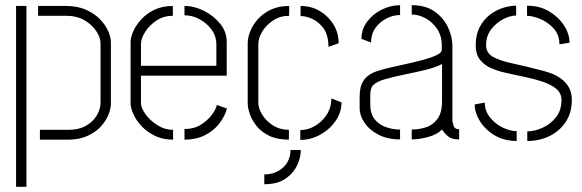

<svg xmlns="http://www.w3.org/2000/svg" viewBox="-20 -539 2247 741"><path d="M134 0V-38H245Q284 -38 311.5 -53.5Q339 -69 353.5 -93.5Q368 -118 368 -143V-372Q368 -393 352.5 -417.5Q337 -442 307.5 -460Q278 -478 235 -478H127V-516H235Q279 -516 311.5 -501.5Q344 -487 365.5 -465Q387 -443 397.5 -419Q408 -395 408 -375V-139Q408 -119 398 -95Q388 -71 368 -49.5Q348 -28 316.5 -14Q285 0 243 0ZM42 182V-516H82V182Z M648 0Q608 0 577.5 -15Q547 -30 526 -52.5Q505 -75 494.5 -99Q484 -123 484 -141V-377Q484 -395 494.5 -418.5Q505 -442 525.5 -464.5Q546 -487 576.5 -501.5Q607 -516 647 -516V-478Q611 -478 583.5 -459.5Q556 -441 540 -415.5Q524 -390 524 -369V-285H815V-369Q815 -399 797 -424Q779 -449 751 -464.5Q723 -480 692 -480V-516Q730 -516 767.5 -497Q805 -478 830 -447Q855 -416 855 -378V-247H524V-141Q524 -123 541 -99Q558 -75 586.5 -56.5Q615 -38 648 -38ZM692 0V-41Q728 -41 754 -57Q780 -73 796.5 -94.5Q813 -116 817 -134L856 -120Q847 -88 825 -60.5Q803 -33 769.5 -16.5Q736 0 692 0Z M1000 172V134Q1044 134 1072.5 107.5Q1101 81 1101 40H1141Q1141 68 1127 98.5Q1113 129 1082 150.5Q1051 172 1000 172ZM1095 0Q1050 0 1019 -15Q988 -30 970 -53Q952 -76 944 -99.5Q936 -123 936 -141V-372Q936 -394 946 -419Q956 -444 976 -466Q996 -488 1026 -502Q1056 -516 1096 -516V-478Q1061 -478 1034 -460Q1007 -442 992 -417Q977 -392 977 -369V-141Q977 -121 992 -96.5Q1007 -72 1033.5 -55Q1060 -38 1095 -38ZM1139 1V-37Q1167 -37 1193 -51.5Q1219 -66 1237 -90.5Q1255 -115 1258 -145L1259 -159L1298 -144Q1298 -105 1275 -72Q1252 -39 1215.5 -19Q1179 1 1139 1ZM1248 -358 1247 -374Q1244 -410 1226.5 -432.5Q1209 -455 1185.5 -466Q1162 -477 1140 -477V-516Q1181 -516 1214 -496.5Q1247 -477 1267 -444.5Q1287 -412 1287 -372Z M1524 -1Q1476 -1 1441 -19Q1406 -37 1387 -65Q1368 -93 1368 -121V-167Q1368 -184 1371.5 -200.5Q1375 -217 1385.5 -231.5Q1396 -246 1417 -257Q1433 -265 1464.5 -273Q1496 -281 1533.5 -289Q1571 -297 1605.5 -306Q1640 -315 1662.5 -325Q1685 -335 1685 -347V-363Q1685 -402 1666 -429Q1647 -456 1620.5 -469.5Q1594 -483 1569 -483V-519Q1623 -519 1657.5 -494.5Q1692 -470 1709 -433.5Q1726 -397 1726 -361V-74Q1726 -68 1730.5 -54Q1735 -40 1752 -40V-1Q1723 -1 1709.5 -12.5Q1696 -24 1686 -39Q1667 -20 1633 -10.5Q1599 -1 1569 -1V-39Q1595 -39 1622 -47Q1649 -55 1667.5 -79Q1686 -103 1686 -149V-292Q1662 -279 1623 -269.5Q1584 -260 1542 -251.5Q1500 -243 1466.5 -233.5Q1433 -224 1420 -210Q1409 -199 1409 -171V-132Q1410 -98 1427 -77.5Q1444 -57 1470.5 -48Q1497 -39 1524 -39ZM1412 -375 1375 -389Q1375 -426 1397 -455.5Q1419 -485 1453.5 -502Q1488 -519 1524 -519V-481Q1497 -481 1471 -467.5Q1445 -454 1428.5 -430.5Q1412 -407 1412 -375Z M2015 5V-32Q2042 -32 2073 -45.5Q2104 -59 2125.5 -86Q2147 -113 2147 -153Q2147 -179 2127 -196Q2107 -213 2073.5 -224Q2040 -235 1998.5 -243.5Q1957 -252 1915 -262Q1900 -266 1876.5 -275.5Q1853 -285 1834.5 -306Q1816 -327 1816 -365Q1816 -405 1831 -434Q1846 -463 1870 -481.5Q1894 -500 1921 -508.5Q1948 -517 1972 -517V-479Q1949 -479 1922 -465Q1895 -451 1875.5 -425.5Q1856 -400 1856 -365Q1856 -335 1882 -320Q1908 -305 1957 -294.5Q2006 -284 2075 -266Q2087 -263 2105.5 -256.5Q2124 -250 2143 -237Q2162 -224 2174.5 -203.5Q2187 -183 2187 -153Q2187 -105 2164 -69.5Q2141 -34 2102 -14.5Q2063 5 2015 5ZM1974 5Q1926 5 1889.5 -16.5Q1853 -38 1832.5 -71Q1812 -104 1812 -136L1851 -143Q1851 -111 1871 -86Q1891 -61 1919.5 -47Q1948 -33 1974 -33ZM2139 -368Q2139 -405 2116.5 -429.5Q2094 -454 2064.5 -466Q2035 -478 2014 -478V-517Q2063 -517 2099.5 -495Q2136 -473 2157 -440.5Q2178 -408 2178 -374Z"/></svg>

Font: Stick No Bills ExtraLight ExtraLight
Style: Regular
Weight: 250
Version: Version 2.000